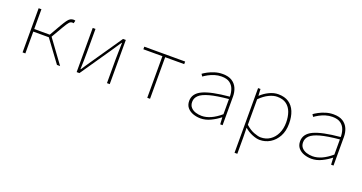

<svg xmlns="http://www.w3.org/2000/svg" viewBox="-39 -1110 3678 1952"><g transform="rotate(20 1800.0 -134.0)"><path d="M136 0V-478H166V-264H349L542 0H508L334 -236H166V0ZM352 -240 322 -243 404 -386Q428 -427 444 -449.5Q460 -472 475.5 -481Q491 -490 510 -490Q522 -490 530 -486L522 -456Q518 -458 515.5 -458Q513 -458 508 -458Q489 -458 475 -442.5Q461 -427 432 -378Z M721 0V-478H751V-224Q751 -184 750 -137Q749 -90 747 -42H751Q766 -65 786 -94.5Q806 -124 821 -146L1049 -478H1079V0H1049V-254Q1049 -294 1050.5 -341Q1052 -388 1053 -436H1049Q1034 -414 1014 -384.5Q994 -355 979 -332L751 0Z M1485 0V-450H1279V-478H1721V-450H1515V0Z M2064 12Q2022 12 1983.5 -1.5Q1945 -15 1920.5 -43.5Q1896 -72 1896 -117Q1896 -197 1984 -238.5Q2072 -280 2270 -298Q2270 -340 2257 -377.5Q2244 -415 2212 -438.5Q2180 -462 2122 -462Q2084 -462 2048.5 -451Q2013 -440 1984 -424Q1955 -408 1936 -394L1920 -418Q1937 -431 1968.5 -448Q2000 -465 2040.5 -477.5Q2081 -490 2124 -490Q2188 -490 2226.5 -465Q2265 -440 2282.5 -399Q2300 -358 2300 -310V0H2274L2270 -74H2268Q2226 -40 2172 -14Q2118 12 2064 12ZM2066 -16Q2114 -16 2165 -39Q2216 -62 2270 -108V-272Q2141 -260 2066 -239.5Q1991 -219 1959.5 -189Q1928 -159 1928 -118Q1928 -81 1948.5 -58.5Q1969 -36 2000.5 -26Q2032 -16 2066 -16Z M2510 222V-478H2536L2540 -406H2542Q2579 -442 2628.5 -466Q2678 -490 2726 -490Q2795 -490 2840 -460Q2885 -430 2907.5 -375Q2930 -320 2930 -246Q2930 -165 2898.5 -107.5Q2867 -50 2816 -19Q2765 12 2704 12Q2670 12 2624 -6.5Q2578 -25 2540 -58H2538L2540 42V222ZM2706 -16Q2762 -16 2805.5 -45.5Q2849 -75 2873.5 -127Q2898 -179 2898 -246Q2898 -307 2880.5 -356Q2863 -405 2825 -433.5Q2787 -462 2724 -462Q2684 -462 2636 -439Q2588 -416 2540 -368V-92Q2585 -51 2631 -33.5Q2677 -16 2706 -16Z M3264 12Q3222 12 3183.5 -1.5Q3145 -15 3120.5 -43.5Q3096 -72 3096 -117Q3096 -197 3184 -238.5Q3272 -280 3470 -298Q3470 -340 3457 -377.5Q3444 -415 3412 -438.5Q3380 -462 3322 -462Q3284 -462 3248.5 -451Q3213 -440 3184 -424Q3155 -408 3136 -394L3120 -418Q3137 -431 3168.5 -448Q3200 -465 3240.5 -477.5Q3281 -490 3324 -490Q3388 -490 3426.5 -465Q3465 -440 3482.5 -399Q3500 -358 3500 -310V0H3474L3470 -74H3468Q3426 -40 3372 -14Q3318 12 3264 12ZM3266 -16Q3314 -16 3365 -39Q3416 -62 3470 -108V-272Q3341 -260 3266 -239.5Q3191 -219 3159.5 -189Q3128 -159 3128 -118Q3128 -81 3148.5 -58.5Q3169 -36 3200.5 -26Q3232 -16 3266 -16Z"/></g></svg>

Font: Source Code Pro ExtraLight
Style: Regular
Weight: 200
Monospace: yes
Designer: Paul D. Hunt, Teo Tuominen
Foundry: Adobe
Version: Version 1.026;hotconv 1.1.0;makeotfexe 2.6.0